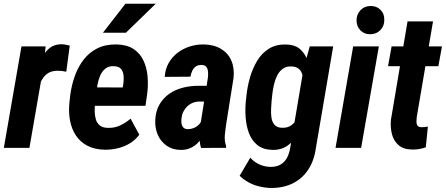

<svg xmlns="http://www.w3.org/2000/svg" viewBox="-22 -770 2322 1000"><path d="M201.2 -403.3 131.3 0H-2L89.8 -528.3H215.8ZM341.3 -532.7 323.2 -396.5Q312.5 -398.9 301.5 -400.1Q290.5 -401.4 280.3 -401.4Q254.4 -401.9 236.1 -393.1Q217.8 -384.3 205.6 -368.4Q193.4 -352.5 185.3 -332.5Q177.2 -312.5 172.9 -291L149.4 -300.8Q153.3 -331.5 161.9 -372.6Q170.4 -413.6 186.8 -451.7Q203.1 -489.7 230.5 -514.6Q257.8 -539.6 299.3 -539.6Q310.5 -539.1 320.6 -537.1Q330.6 -535.2 341.3 -532.7Z M523.9 9.8Q471.2 8.8 433.6 -10.7Q396 -30.3 373.5 -64.2Q351.1 -98.1 342.8 -141.4Q334.5 -184.6 339.4 -233.9L344.2 -277.3Q351.1 -328.1 368.2 -375.5Q385.3 -422.9 414.3 -460.2Q443.4 -497.6 485.8 -518.6Q528.3 -539.6 585.4 -538.6Q640.1 -537.1 674.1 -514.4Q708 -491.7 725.3 -454.6Q742.7 -417.5 746.6 -372.3Q750.5 -327.1 744.6 -281.2L735.8 -218.8H391.6L408.7 -314.9L617.2 -314.5L619.6 -328.1Q623 -348.6 622.1 -370.8Q621.1 -393.1 610.4 -408.4Q599.6 -423.8 573.2 -425.3Q544.4 -426.8 526.6 -412.4Q508.8 -397.9 499 -374.5Q489.3 -351.1 485.1 -325.4Q481 -299.8 478.5 -277.3L473.1 -233.4Q470.7 -211.4 471.2 -189.2Q471.7 -167 477.3 -147.9Q482.9 -128.9 497.8 -116.7Q512.7 -104.5 540.5 -104Q574.7 -103 603.8 -116.7Q632.8 -130.4 658.2 -151.9L703.6 -68.4Q683.1 -41 653.8 -23.2Q624.5 -5.4 590.6 2.4Q556.6 10.3 523.9 9.8ZM514.2 -599.6 631.3 -750.5H789.1L633.8 -599.6Z M1022 -121.6 1061 -366.7Q1062.5 -380.9 1061.5 -395.5Q1060.5 -410.2 1053.5 -420.7Q1046.4 -431.2 1028.3 -431.6Q1008.8 -432.1 997.1 -423.3Q985.4 -414.6 979 -400.4Q972.7 -386.2 969.7 -370.6L835.9 -369.6Q838.4 -409.7 856.2 -441.2Q874 -472.7 902.3 -494.6Q930.7 -516.6 966.1 -527.8Q1001.5 -539.1 1039.6 -538.6Q1092.3 -537.6 1128.9 -515.6Q1165.5 -493.7 1182.6 -455.1Q1199.7 -416.5 1194.3 -363.8L1156.7 -127.9Q1152.3 -99.1 1149.2 -68.1Q1146 -37.1 1155.8 -8.3L1155.3 0L1024.9 0.5Q1016.6 -29.3 1017.3 -60.3Q1018.1 -91.3 1022 -121.6ZM1073.2 -322.8 1059.6 -240.7 1016.1 -241.2Q997.1 -240.7 981.2 -234.1Q965.3 -227.5 952.9 -215.6Q940.4 -203.6 932.9 -188.2Q925.3 -172.9 923.3 -153.8Q921.4 -141.1 923.1 -128.2Q924.8 -115.2 932.4 -106.4Q939.9 -97.7 955.6 -97.2Q972.7 -97.2 989.3 -104.2Q1005.9 -111.3 1017.1 -124.5Q1028.3 -137.7 1030.3 -155.3L1054.7 -100.6Q1046.4 -78.6 1033.9 -58.3Q1021.5 -38.1 1004.6 -22.2Q987.8 -6.3 966.6 2.4Q945.3 11.2 918.5 10.7Q876 10.3 845.5 -11.5Q814.9 -33.2 799.8 -67.9Q784.7 -102.5 786.6 -144Q788.6 -190.9 808.1 -224.9Q827.6 -258.8 858.6 -280.8Q889.6 -302.7 929.4 -313Q969.2 -323.2 1012.7 -323.2Z M1591.3 -528.3H1713.4L1623.5 -0.5Q1614.7 65.9 1583.3 113.5Q1551.8 161.1 1501.2 185.8Q1450.7 210.4 1382.3 209Q1353.5 207.5 1325.4 200.4Q1297.4 193.4 1271.7 179.2Q1246.1 165 1226.1 145.5L1281.7 51.3Q1300.8 73.2 1327.6 85.7Q1354.5 98.1 1383.3 99.1Q1416 100.1 1437.7 87.9Q1459.5 75.7 1471.9 53.5Q1484.4 31.2 1489.3 1L1559.1 -412.6ZM1258.3 -242.2 1262.2 -277.3Q1267.1 -321.8 1280.5 -368.2Q1293.9 -414.6 1317.9 -454.1Q1341.8 -493.7 1379.2 -516.8Q1416.5 -540 1470.2 -538.1Q1517.6 -536.6 1544.2 -511.2Q1570.8 -485.8 1582.5 -447Q1594.2 -408.2 1596.7 -365.5Q1599.1 -322.8 1596.2 -286.6L1589.8 -235.8Q1583.5 -199.2 1569.6 -156.2Q1555.7 -113.3 1532.7 -74.7Q1509.8 -36.1 1476.6 -12.2Q1443.4 11.7 1397 10.7Q1347.2 9.3 1317.6 -15.1Q1288.1 -39.6 1274.2 -77.9Q1260.3 -116.2 1257.3 -159.7Q1254.4 -203.1 1258.3 -242.2ZM1396.5 -280.8 1392.6 -244.6Q1391.1 -227.1 1389.9 -203.4Q1388.7 -179.7 1391.8 -157.5Q1395 -135.3 1407.5 -120.4Q1419.9 -105.5 1445.8 -104.5Q1477.5 -103 1498.3 -119.6Q1519 -136.2 1529.8 -161.9Q1540.5 -187.5 1545.4 -214.4L1558.6 -307.6Q1559.6 -325.7 1558.6 -345.2Q1557.6 -364.7 1552.5 -382.3Q1547.4 -399.9 1534.2 -411.4Q1521 -422.9 1498.5 -423.8Q1469.7 -425.8 1450.9 -411.9Q1432.1 -397.9 1421.1 -375.7Q1410.2 -353.5 1404.5 -327.9Q1398.9 -302.2 1396.5 -280.8Z M1951.2 -528.3 1858.9 0H1725.6L1817.4 -528.3ZM1835 -662.6Q1834.5 -694.3 1855 -716.3Q1875.5 -738.3 1907.7 -738.8Q1939 -739.3 1959.5 -719.2Q1980 -699.2 1979.5 -667.5Q1980.5 -636.2 1960.2 -614.3Q1939.9 -592.3 1907.2 -591.8Q1876.5 -590.8 1856 -611.1Q1835.4 -631.3 1835 -662.6Z M2279.8 -528.3 2261.2 -425.3H1999L2017.6 -528.3ZM2100.6 -658.7H2233.4L2148.4 -159.7Q2147 -147 2147 -135.3Q2147 -123.5 2152.6 -115.7Q2158.2 -107.9 2173.8 -107.4Q2182.1 -107.4 2190.2 -108.4Q2198.2 -109.4 2206.5 -110.8L2195.8 -2.9Q2178.7 3.4 2161.1 6.3Q2143.6 9.3 2125 8.8Q2079.6 8.3 2054.2 -13.7Q2028.8 -35.6 2019.5 -70.8Q2010.3 -106 2014.2 -146.5Z"/></svg>

Font: Roboto Condensed
Style: Bold Italic
Weight: 700
Italic angle: -12°
Designer: Christian Robertson
Foundry: Google
Version: Version 3.0